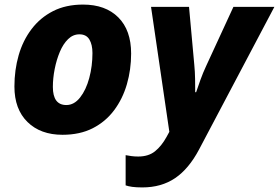

<svg xmlns="http://www.w3.org/2000/svg" viewBox="-20 -579 1219 839"><path d="M253 10Q157 10 100 -46Q43 -102 43 -201Q43 -273 61.5 -337.5Q80 -402 118 -452Q156 -502 212 -530.5Q268 -559 343 -559Q441 -559 497 -503Q553 -447 553 -345Q553 -275 534.5 -211Q516 -147 478.5 -97Q441 -47 385 -18.5Q329 10 253 10ZM270 -120Q304 -120 330 -153Q356 -186 370 -238Q384 -290 384 -347Q384 -384 370.5 -406.5Q357 -429 327 -429Q299 -429 277.5 -408Q256 -387 241.5 -352.5Q227 -318 219 -277.5Q211 -237 211 -199Q211 -120 270 -120ZM602 240Q575 240 557.5 237.5Q540 235 529 231V99Q540 101 553.5 103Q567 105 584 105Q629 105 657.5 82Q686 59 708 19L720 -3L640 -549H806L829 -296Q832 -266 832.5 -234Q833 -202 833 -176H837Q845 -200 856 -230.5Q867 -261 881 -291L1000 -549H1179L850 74Q805 159 745 199.5Q685 240 602 240Z"/></svg>

Font: Noto Sans ExtraBold
Style: Italic
Weight: 800
Italic angle: -12°
Designer: Monotype Design Team
Foundry: Monotype Imaging Inc.
Version: Version 2.013; ttfautohint (v1.8.4.7-5d5b)